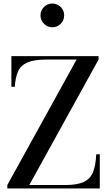

<svg xmlns="http://www.w3.org/2000/svg" viewBox="-20 -1068 630 1088"><path d="M21.5 0V-19.5L414 -730.5H241.5Q173.5 -730.5 135.8 -714.2Q98 -698 82.5 -663.8Q67 -629.5 64 -576H44.5V-750H538.5V-730.5L146 -19.5H348.5Q417 -19.5 454.2 -36.8Q491.5 -54 507 -92.2Q522.5 -130.5 525.5 -194H545.5V0ZM276.5 -913.5Q249 -913.5 229.2 -933.2Q209.5 -953 209.5 -981Q209.5 -1009 229.2 -1028.5Q249 -1048 276.5 -1048Q304.5 -1048 324 -1028.5Q343.5 -1009 343.5 -981Q343.5 -953 324 -933.2Q304.5 -913.5 276.5 -913.5Z"/></svg>

Font: Bodoni Moda Medium
Style: Regular
Weight: 500
Designer: Owen Earl
Foundry: indestructible type
Version: Version 2.005